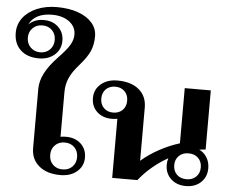

<svg xmlns="http://www.w3.org/2000/svg" viewBox="-132 -1040 1344 1123"><g transform="rotate(5 540.0 -478.5)"><path d="M90 -134V-481Q90 -527 114.5 -574.5Q139 -622 191 -676Q238 -725 255.5 -755Q273 -785 273 -816Q273 -862 234 -891Q195 -920 133 -920Q83 -920 49 -902.5Q15 -885 -1 -851Q33 -885 87 -885Q140 -885 173 -853.5Q206 -822 206 -773Q206 -723 170 -691Q134 -659 77 -659Q9 -659 -30.5 -696Q-70 -733 -70 -797Q-70 -846 -41 -884.5Q-12 -923 40 -945Q92 -967 157 -967Q228 -967 281.5 -948Q335 -929 364.5 -895Q394 -861 394 -816Q394 -767 377.5 -729Q361 -691 317 -641Q277 -596 260.5 -558Q244 -520 244 -476V-213Q256 -216 277 -216Q330 -216 363.5 -185Q397 -154 397 -104Q397 -54 359.5 -22Q322 10 262 10Q183 10 136.5 -29Q90 -68 90 -134ZM161 -774Q161 -809 139 -831Q117 -853 82 -853Q48 -853 25.5 -831Q3 -809 3 -774Q3 -740 25.5 -717.5Q48 -695 82 -695Q117 -695 139 -717.5Q161 -740 161 -774ZM351 -103Q351 -138 329 -160Q307 -182 272 -182Q237 -182 215 -160Q193 -138 193 -103Q193 -68 215 -46Q237 -24 272 -24Q307 -24 329 -46Q351 -68 351 -103Z M1121 -105Q1121 -54 1087 -22Q1053 10 999 10Q945 10 911 -22Q877 -54 877 -105Q877 -125 883 -143Q833 -115 789.5 -78Q746 -41 714 0H566V-347Q554 -344 533 -344Q480 -344 446.5 -375Q413 -406 413 -456Q413 -506 450.5 -538Q488 -570 548 -570Q628 -570 674 -531.5Q720 -493 720 -426V-114Q766 -154 824 -185.5Q882 -217 943 -236V-560H1096V-213Q1072 -211 1059 -209Q1088 -195 1104.5 -167.5Q1121 -140 1121 -105ZM614 -457Q614 -491 593 -512Q572 -533 538 -533Q504 -533 483 -512Q462 -491 462 -457Q462 -423 483 -402Q504 -381 538 -381Q572 -381 593 -402Q614 -423 614 -457ZM1077 -106Q1077 -140 1055.5 -161Q1034 -182 999 -182Q964 -182 942.5 -161Q921 -140 921 -106Q921 -72 942.5 -51Q964 -30 999 -30Q1034 -30 1055.5 -51Q1077 -72 1077 -106Z"/></g></svg>

Font: Fahkwang
Style: Bold
Weight: 700
Designer: Suppakit Chalermlarp | Katatrad Co.,Ltd.
Foundry: Cadson Demak Co.,Ltd.
Version: Version 1.000; ttfautohint (v1.6)